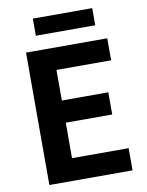

<svg xmlns="http://www.w3.org/2000/svg" viewBox="-98 -988 810 1057"><g transform="rotate(-10 307.0 -459.0)"><path d="M90.8 0V-740.2H544.9V-617.2H239.3V-446.3H499V-322.3H239.3V-124H555.7V0ZM160.2 -822.3V-918H492.2V-822.3Z"/></g></svg>

Font: Nasu
Style: Bold
Weight: 700
Designer: Ryoko NISHIZUKA (kana &amp; ideographs); Paul D. Hunt (Latin, Greek &amp; Cyrillic); Wenlong ZHANG (bopomofo); Sandoll C
Version: Version 2014.1215